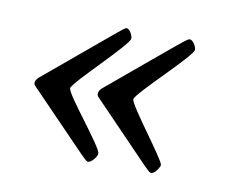

<svg xmlns="http://www.w3.org/2000/svg" viewBox="-44 -401 438 368"><g transform="rotate(10 175.5 -216.5)"><path d="M20 -215C20 -212 22 -210 24 -208C144 -84 143 -84 147 -84C154 -84 164 -97 164 -103C164 -116 89 -204 89 -217C89 -227 188 -319 188 -331C188 -337 182 -349 176 -349C172 -349 173 -349 27 -227C25 -225 20 -221 20 -215ZM143 -215C143 -212 145 -210 147 -208C267 -84 265 -84 270 -84C278 -84 286 -99 286 -102C286 -112 212 -205 212 -217C212 -228 312 -319 312 -331C312 -337 305 -349 299 -349C294 -349 295 -349 149 -227C148 -226 143 -222 143 -215Z"/></g></svg>

Font: OFL Sorts Mill Goudy
Style: Italic
Weight: 500
Italic angle: -6°
Version: Version 003.000